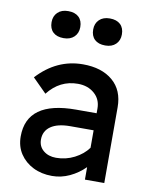

<svg xmlns="http://www.w3.org/2000/svg" viewBox="-87 -836 708 909"><g transform="rotate(10 267.0 -381.0)"><path d="M226 10Q175 10 135 -10Q95 -30 71.5 -65.5Q48 -101 48 -149Q48 -319 284 -319H383V-342Q383 -386 351.5 -413.5Q320 -441 272 -441Q185 -441 128 -368L61 -435Q154 -536 280 -536Q370 -536 423 -491Q476 -446 476 -364V0H383V-60Q351 -28 310.5 -9Q270 10 226 10ZM230 -78Q277 -78 318 -99Q359 -120 383 -153V-237H271Q210 -237 177.5 -214.5Q145 -192 145 -151Q145 -118 169 -98Q193 -78 230 -78ZM367 -642Q334 -642 316 -659Q298 -676 298 -707Q298 -736 316.5 -754Q335 -772 367 -772Q400 -772 418 -755Q436 -738 436 -707Q436 -678 417.5 -660Q399 -642 367 -642ZM167 -642Q134 -642 116 -659Q98 -676 98 -707Q98 -736 116.5 -754Q135 -772 167 -772Q200 -772 218 -755Q236 -738 236 -707Q236 -678 217.5 -660Q199 -642 167 -642Z"/></g></svg>

Font: Readex Pro
Style: Regular
Weight: 400
Designer: Bonnie Shaver-Troup, Thomas Jockin
Foundry: Lexend
Version: Version 1.204; ttfautohint (v1.8.4.7-5d5b)